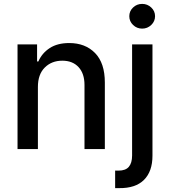

<svg xmlns="http://www.w3.org/2000/svg" viewBox="-20 -777 886 1001"><path d="M177.6 -323.9V0H71.4V-545.5H173.3V-456.7H180Q198.9 -500 239.2 -526.3Q279.5 -552.6 340.9 -552.6Q424.7 -552.6 475.7 -500.4Q526.6 -448.2 526.6 -346.9V0H420.5V-334.2Q420.5 -393.5 389.6 -427Q358.7 -460.6 304.7 -460.6Q249.3 -460.6 213.4 -424.9Q177.6 -389.2 177.6 -323.9ZM668.7 -545.5H774.9V34.8Q774.9 116.8 730.6 160.9Q686.4 204.9 600.9 203.8H580.3V112.2Q585.2 112.6 589 112.6Q592.7 112.6 597.3 112.6Q635.3 112.6 652 92.3Q668.7 72.1 668.7 34.1ZM721.2 -627.8Q693.5 -627.8 673.8 -646.8Q654.1 -665.8 654.1 -692.5Q654.1 -719.1 673.8 -737.9Q693.5 -756.7 721.2 -756.7Q748.6 -756.7 768.5 -737.9Q788.4 -719.1 788.4 -692.5Q788.4 -665.8 768.5 -646.8Q748.6 -627.8 721.2 -627.8Z"/></svg>

Font: Inter UI Medium
Style: Regular
Weight: 500
Designer: Rasmus Andersson
Foundry: rsms
Version: 3.2;8d6f07862